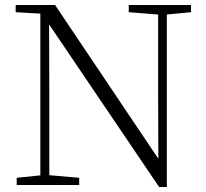

<svg xmlns="http://www.w3.org/2000/svg" viewBox="-20 -743 828 771"><path d="M47 0V-29L153 -40H172L298 -29V0ZM142 0V-701H177L178 -343V0ZM497 -694V-723H747V-694L642 -684H624ZM619 8 169 -657 167 -658 147 -688 43 -694V-723H201L633 -80L616 -74L615 -373V-723H650V8Z"/></svg>

Font: Noto Serif KR ExtraLight
Style: Regular
Weight: 200
Designer: Ryoko NISHIZUKA 西塚涼子 (kana & ideographs); Frank Grießhammer (Latin, Greek & Cyrillic); Wenlong ZHANG 张文龙 (bopomofo); San
Foundry: Adobe
Version: Version 2.002-H1;hotconv 1.1.0;makeotfexe 2.6.0